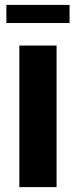

<svg xmlns="http://www.w3.org/2000/svg" viewBox="-20 -764 308 784"><path d="M59 0V-578H211V0ZM6 -670V-744H264V-670Z"/></svg>

Font: Oswald SemiBold
Style: Regular
Weight: 600
Designer: Vernon Adams
Foundry: Vernon Adams
Version: Version 4.100; ttfautohint (v1.8.1.43-b0c9)